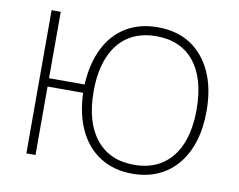

<svg xmlns="http://www.w3.org/2000/svg" viewBox="-78 -818 1160 931"><g transform="rotate(10 502.0 -352.5)"><path d="M627 8Q537 8 470 -34Q403 -76 366 -153Q329 -230 325 -337H150V0H105V-705H150V-378H325Q331 -483 368 -557.5Q405 -632 471 -672.5Q537 -713 627 -713Q722 -713 789 -669.5Q856 -626 893 -545.5Q930 -465 930 -353Q930 -269 909 -202.5Q888 -136 848.5 -89Q809 -42 753.5 -17Q698 8 627 8ZM628 -36Q709 -36 765.5 -73.5Q822 -111 851.5 -181.5Q881 -252 881 -353Q881 -504 815 -586.5Q749 -669 628 -669Q547 -669 490.5 -632Q434 -595 404 -524Q374 -453 374 -353Q374 -203 440.5 -119.5Q507 -36 628 -36Z"/></g></svg>

Font: Nunito Sans 10pt ExtraLight
Style: Regular
Weight: 250
Designer: Vernon Adams
Foundry: Vernon Adams
Version: Version 3.101;gftools[0.9.27]